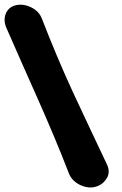

<svg xmlns="http://www.w3.org/2000/svg" viewBox="-61 -721 534 839"><path d="M357.6 94.8Q337.4 101.2 313.5 95.8Q289.6 90.4 269.7 75.5Q249.8 60.6 240.8 38.6Q207.8 -46.8 174.7 -125.5Q141.6 -204.2 107.6 -281Q73.6 -357.8 38.3 -437Q3 -516.2 -34 -601.2Q-47.4 -634.8 -34.9 -663.1Q-22.4 -691.4 9.2 -698.4Q30 -703.2 52.8 -697.3Q75.6 -691.4 94.1 -677.2Q112.6 -663 121.2 -641.6Q154.2 -556.6 187.5 -477.5Q220.8 -398.4 256.3 -321.3Q291.8 -244.2 329.4 -165.3Q367 -86.4 407 -1Q422 31.2 405 58.7Q388 86.2 357.6 94.8Z"/></svg>

Font: Winky Sans
Style: Italic
Weight: 400
Italic angle: -8.97852°
Designer: Simon Atzbach
Foundry: typofactur
Version: Version 1.205